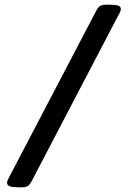

<svg xmlns="http://www.w3.org/2000/svg" viewBox="-20 -722 546 820"><path d="M59 78Q36 78 23 74Q10 70 10 58Q10 54 13.5 46Q17 38 22 29L392 -678Q400 -692 408.5 -697Q417 -702 437 -702H447Q470 -702 483 -698.5Q496 -695 496 -683Q496 -678 492.5 -670Q489 -662 484 -654L114 54Q106 68 98 73Q90 78 69 78Z"/></svg>

Font: Asap Expanded SemiBold
Style: Regular
Weight: 600
Width: 7
Designer: Pablo Cosgaya
Foundry: Omnibus-Type
Version: Version 3.001; ttfautohint (v1.8.4.7-5d5b)